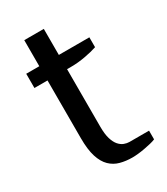

<svg xmlns="http://www.w3.org/2000/svg" viewBox="-159 -682 663 764"><g transform="rotate(-30 172.5 -300.0)"><path d="M20 -424.8V-490.2H80.1V-609.9H169.9V-490.2H310.1V-444.8Q287.1 -437 253.7 -430.9Q220.2 -424.8 189.9 -424.8H169.9V-160.2Q169.9 -126 176.5 -104.5Q183.1 -83 193.6 -71Q204.1 -59.1 216.6 -54.4Q229 -49.8 240.2 -49.8H330.1V-9.8Q321.3 -5.9 306.6 -2.4Q292 1 276.6 3.9Q261.2 6.8 246.1 8.3Q231 9.8 220.2 9.8Q190.4 9.8 164.8 2.9Q139.2 -3.9 120.1 -22.5Q101.1 -41 90.6 -74Q80.1 -106.9 80.1 -160.2V-424.8Z"/></g></svg>

Font: 
Style: .
Weight: 400
Designer: Jovanny Lemonad
Foundry: Jovanny Lemonad
Version: Version 1.002